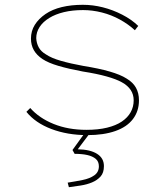

<svg xmlns="http://www.w3.org/2000/svg" viewBox="-20 -553 697 800"><path d="M344 10Q261 10 194 -15.5Q127 -41 90 -87L106 -103Q143 -61 203.5 -36.5Q264 -12 340 -12Q389 -12 426 -21Q463 -30 487.5 -46.5Q512 -63 524.5 -85.5Q537 -108 537 -135Q537 -183 488 -210Q465 -223 424 -234.5Q383 -246 325 -255Q266 -266 223.5 -278.5Q181 -291 157 -307Q133 -323 121 -344Q109 -365 109 -392Q109 -424 125 -449.5Q141 -475 169.5 -494.5Q198 -514 237.5 -523.5Q277 -533 325 -533Q367 -533 408.5 -522.5Q450 -512 489 -492Q528 -472 556 -445L542 -427Q515 -452 479.5 -471.5Q444 -491 404.5 -501Q365 -511 326 -511Q282 -511 246.5 -502.5Q211 -494 185 -478Q159 -462 145 -440.5Q131 -419 131 -394Q132 -373 141.5 -355.5Q151 -338 172 -326Q194 -311 234 -299.5Q274 -288 329 -278Q392 -268 437 -255Q482 -242 507 -226Q534 -210 546.5 -187.5Q559 -165 559 -135Q559 -90 534 -57Q509 -24 460.5 -7Q412 10 344 10ZM267 227 262 208Q294 203 324 197Q354 191 373 177.5Q392 164 392 140Q392 120 379 109Q366 98 344 93Q322 88 291 88L282 72L334 0H356L304 69Q356 70 384.5 88Q413 106 413 139Q413 167 399 182.5Q385 198 363.5 207Q342 216 316 220Q290 224 267 227Z"/></svg>

Font: Lexend Giga Thin
Style: Regular
Weight: 250
Version: Version 1.007